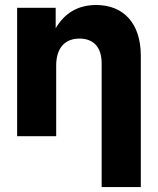

<svg xmlns="http://www.w3.org/2000/svg" viewBox="-20 -547 634 771"><path d="M205.6 -283.2C205.6 -357.9 243.7 -392.1 299.3 -392.1C356 -392.1 388.2 -356.9 388.2 -292.5V204.1H545.4V-323.7C545.4 -452.1 477.1 -526.9 366.2 -526.9C290.5 -526.9 238.3 -492.2 203.6 -433.6V-515.6H48.8V0H205.6Z"/></svg>

Font: Raveo Display
Style: Bold
Weight: 700
Designer: Jakub Foglar, Rasmus Andersson (Inter)
Foundry: Jakubfoglar.com
Version: Version 1.100;Glyphs 3.2.3 (3260)